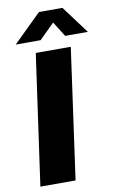

<svg xmlns="http://www.w3.org/2000/svg" viewBox="-101 -994 640 1048"><g transform="rotate(-10 218.5 -470.0)"><path d="M311 -787H437L323 -940H193L37 -787H175L259 -870ZM137 -723 35 0H230L331 -723Z"/></g></svg>

Font: United Sans Black
Style: Italic
Weight: 900
Italic angle: -8°
Designer: Pablo Impallari, Rodrigo Fuenzalida (Modified by Dan O. Williams)
Version: Version 1.000;PS 001.000;hotconv 1.0.88;makeotf.lib2.5.64775